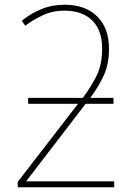

<svg xmlns="http://www.w3.org/2000/svg" viewBox="-20 -792 578 812"><path d="M254 -772Q200 -772 155 -753.5Q110 -735 72 -704L87 -683Q119 -708 161 -727.5Q203 -747 252 -747Q328 -747 370 -705.5Q412 -664 412 -586Q412 -522 390.5 -476Q369 -430 330 -378H99V-353H310L55 -23V0H463V-25H92V-27L342 -353H460V-378H362Q398 -427 419.5 -474.5Q441 -522 441 -586Q441 -674 390.5 -723Q340 -772 254 -772Z"/></svg>

Font: Noto Sans Display Thin
Style: Regular
Weight: 250
Designer: Monotype Design Team
Foundry: Monotype Imaging Inc.
Version: Version 1.900